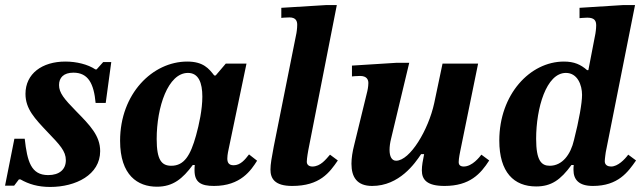

<svg xmlns="http://www.w3.org/2000/svg" viewBox="-25 -725 2544 761"><path d="M174 16C275 16 372 -32 372 -126C372 -187 332 -228 277 -284C229 -333 209 -357 209 -388C209 -417 227 -437 266 -437C325 -437 347 -393 354 -317H394L416 -479H384L358 -450H353C323 -470 278 -481 234 -481C142 -481 76 -433 76 -353C76 -293 113 -255 164 -201C212 -151 236 -126 236 -90C236 -53 210 -31 166 -31C98 -31 83 -85 73 -175H32L-5 11H31L50 -14H56C89 5 126 16 174 16Z M597 15C661 15 699 -17 739 -71H747C746 -63 746 -56 746 -50C746 -2 772 12 823 12C929 12 970 -50 994 -88L962 -113C946 -92 928 -70 901 -70C880 -70 876 -83 876 -97C876 -112 881 -133 881 -133L952 -473H870L830 -426H824C803 -453 781 -481 717 -481C580 -481 451 -354 451 -167C451 -30 521 15 597 15ZM654 -68C616 -68 596 -90 596 -174C596 -301 641 -436 720 -436C762 -436 777 -397 777 -342C777 -291 764 -231 752 -188C730 -109 705 -68 654 -68Z M1133 12C1243 12 1281 -41 1314 -89L1283 -112C1267 -94 1246 -65 1213 -65C1201 -65 1191 -71 1191 -84C1191 -98 1197 -130 1197 -130L1310 -705H1269L1090 -694V-654C1090 -654 1104 -656 1122 -656C1149 -656 1153 -640 1153 -627C1153 -611 1150 -594 1150 -594L1060 -144C1052 -101 1047 -75 1047 -53C1047 -18 1063 12 1133 12Z M1450 12C1558 12 1620 -78 1644 -114H1656C1651 -90 1647 -68 1647 -50C1647 -12 1668 12 1737 12C1837 12 1880 -36 1914 -89L1883 -112C1876 -103 1847 -65 1813 -65C1797 -65 1793 -74 1793 -82C1793 -97 1799 -125 1799 -125L1870 -473H1729L1696 -316C1673 -210 1600 -88 1545 -88C1527 -88 1519 -106 1519 -131C1519 -144 1521 -159 1525 -175L1597 -476H1545L1370 -465V-422C1370 -422 1385 -424 1402 -424C1429 -424 1435 -409 1435 -396C1435 -381 1431 -364 1431 -364L1379 -151C1372 -124 1368 -98 1368 -76C1368 -23 1390 12 1450 12Z M2100 14C2160 14 2197 -12 2240 -71H2249C2248 -64 2248 -58 2248 -52C2248 -13 2269 12 2325 12C2425 12 2464 -43 2496 -89L2465 -112C2451 -93 2424 -65 2397 -65C2385 -65 2372 -70 2372 -86C2372 -95 2376 -122 2376 -122L2492 -705H2446L2272 -694V-653C2272 -653 2291 -655 2303 -655C2333 -655 2338 -641 2338 -624C2338 -610 2335 -592 2335 -592L2307 -447H2302C2277 -469 2251 -481 2210 -481C2076 -481 1954 -351 1954 -168C1954 -42 2012 14 2100 14ZM2154 -68C2121 -68 2100 -88 2100 -175C2100 -296 2140 -436 2218 -436C2264 -436 2282 -388 2282 -349C2282 -317 2270 -248 2250 -170C2237 -113 2204 -68 2154 -68Z"/></svg>

Font: STIX Two Text
Style: Bold Italic
Weight: 700
Italic angle: -12°
Designer: Ross Mills, John Hudson & Paul Hanslow, Tiro Typeworks Ltd; with prior portions MicroPress Inc. and Coen Hoffman, Elsevi
Foundry: Tiro Typeworks Ltd
Version: Version 2.13 b171